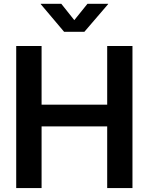

<svg xmlns="http://www.w3.org/2000/svg" viewBox="-20 -963 762 983"><path d="M63 0V-727.5H192.9V-427.2H528.8V-727.5H658.2V0H528.8V-315.9H192.9V0ZM293.9 -943.4 360.4 -859.9 427.7 -943.4H533.7V-941.9L412.1 -800.3H308.1L188.5 -941.9V-943.4Z"/></svg>

Font: Inter 28pt SemiBold
Style: Regular
Weight: 600
Designer: Rasmus Andersson
Foundry: rsms
Version: Version 4.001;git-66647c0bb